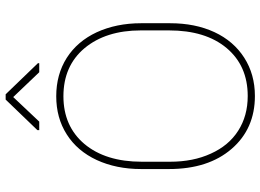

<svg xmlns="http://www.w3.org/2000/svg" viewBox="-146 -802 957 706"><g transform="rotate(-90 333.0 -448.5)"><path d="M601.1 -408.7C601.1 -408.7 601.1 -408.7 601.1 -408.7C601.1 -469.7 589.8 -523.9 567.9 -571.8C545.9 -619.1 514.2 -656.2 473.6 -682.1C432.6 -708 385.7 -720.7 332.5 -720.7C332.5 -720.7 332.5 -720.7 332.5 -720.7C279.8 -720.7 232.9 -708 192.4 -682.1C151.4 -656.2 120.1 -619.1 98.1 -571.8C76.2 -524.4 64.9 -469.7 64.9 -408.7C64.9 -408.7 64.9 -306.2 64.9 -306.2C64.9 -306.2 64.9 -306.2 64.9 -306.2C64.9 -209.5 89.8 -132.8 139.2 -75.7C188.5 -18.6 253.4 9.8 333.5 9.8C333.5 9.8 333.5 9.8 333.5 9.8C386.7 9.8 433.6 -3.4 474.1 -29.3C514.6 -55.2 546.4 -91.8 568.4 -139.2C590.3 -186.5 601.1 -240.7 601.1 -302.2C601.1 -302.2 601.1 -408.7 601.1 -408.7ZM574.7 -306.2C574.7 -306.2 574.7 -306.2 574.7 -306.2C574.7 -216.8 553.2 -146 509.8 -94.2C466.3 -42.5 407.7 -16.6 333.5 -16.6C333.5 -16.6 333.5 -16.6 333.5 -16.6C284.7 -16.6 242.2 -28.3 205.6 -51.8C168.9 -75.2 141.1 -108.9 121.6 -152.3C101.6 -195.8 91.8 -245.6 91.8 -302.2C91.8 -302.2 91.8 -406.2 91.8 -406.2C91.8 -406.2 91.8 -406.2 91.8 -406.2C91.8 -495.1 113.8 -565.4 157.2 -617.2C200.7 -668.5 259.3 -694.3 332.5 -694.3C332.5 -694.3 332.5 -694.3 332.5 -694.3C406.7 -694.3 465.8 -668.5 509.3 -616.7C552.7 -564.5 574.7 -495.6 574.7 -409.7C574.7 -409.7 574.7 -306.2 574.7 -306.2ZM339.8 -906.7C339.8 -906.7 320.3 -906.7 320.3 -906.7C320.3 -906.7 208 -790 208 -790C208 -790 208 -783.2 208 -783.2C208 -783.2 239.3 -783.2 239.3 -783.2C239.3 -783.2 329.6 -878.9 329.6 -878.9C329.6 -878.9 420.9 -783.2 420.9 -783.2C420.9 -783.2 454.1 -783.2 454.1 -783.2C454.1 -783.2 454.1 -788.1 454.1 -788.1C454.1 -788.1 339.8 -906.7 339.8 -906.7Z"/></g></svg>

Font: WOX
Style: Regular
Weight: 500
Designer: Google
Foundry: ""
Version: ""